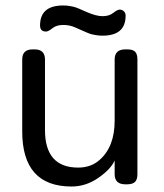

<svg xmlns="http://www.w3.org/2000/svg" viewBox="-20 -672 599 700"><path d="M99 -492H106Q144 -492 144 -455V-198Q144 -61 265 -61Q311 -61 342 -88Q398 -136 398 -232V-455Q398 -492 437 -492H444Q464 -492 472.5 -483.5Q481 -475 481 -455V-37Q481 -17 472 -8.5Q463 0 443 0H437Q398 0 398 -37V-87Q384 -55 338.5 -23.5Q293 8 241 8Q61 8 61 -193V-455Q61 -492 99 -492ZM148 -557Q126 -557 126 -579Q126 -652 210 -652Q225 -652 234.5 -650Q244 -648 247.5 -647.5Q251 -647 259 -644Q267 -641 269 -640Q271 -639 281.5 -634.5Q292 -630 294 -629Q330 -613 354 -613Q378 -613 393 -625Q408 -637 416.5 -637Q425 -637 431.5 -631Q438 -625 438 -615Q438 -542 354 -542Q339 -542 329.5 -544Q320 -546 316.5 -546.5Q313 -547 305 -550Q297 -553 295 -554Q293 -555 282.5 -559.5Q272 -564 253 -572.5Q234 -581 210 -581Q186 -581 171 -569Q156 -557 148 -557Z"/></svg>

Font: Merge One
Style: Regular
Weight: 400
Designer: Kosal Sen
Foundry: Philatype
Version: Version 1.001